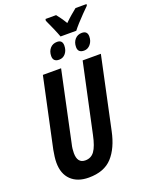

<svg xmlns="http://www.w3.org/2000/svg" viewBox="-189 -1138 946 1238"><g transform="rotate(-20 283.5 -518.5)"><path d="M199.2 9.8Q122.1 9.8 78.1 -32.7Q34.2 -75.2 34.2 -151.9Q34.2 -169.9 36.9 -192.1Q39.6 -214.4 43.9 -236.8L146 -713.9H271L168.9 -233.9Q164.6 -216.8 162.8 -200.7Q161.1 -184.6 161.1 -171.9Q161.1 -102.1 215.8 -102.1Q255.9 -102.1 278.8 -134.3Q301.8 -166.5 316.9 -238.8L418.9 -713.9H543.9L439 -222.2Q416 -111.8 360.4 -51Q304.7 9.8 199.2 9.8ZM337.9 -907.7Q329.1 -932.1 313.2 -968.8Q297.4 -1005.4 283.2 -1035.2L285.2 -1046.9H357.9Q368.7 -1033.2 381.3 -1015.9Q394 -998.5 408.2 -974.1Q432.6 -998 453.1 -1015.4Q473.6 -1032.7 491.2 -1046.9H566.9L564.9 -1036.1Q547.9 -1019.5 524.2 -995.4Q500.5 -971.2 479 -947.3Q457.5 -923.3 445.8 -907.7ZM278.8 -770Q237.8 -770 237.8 -809.1Q237.8 -841.3 256.1 -862.1Q274.4 -882.8 304.2 -882.8Q340.8 -882.8 340.8 -844.7Q340.8 -812.5 323.5 -791.3Q306.2 -770 278.8 -770ZM450.2 -770Q408.2 -770 408.2 -809.1Q408.2 -841.3 426.5 -862.1Q444.8 -882.8 474.1 -882.8Q512.2 -882.8 512.2 -844.7Q512.2 -813.5 494.1 -791.7Q476.1 -770 450.2 -770Z"/></g></svg>

Font: Open Sans Condensed
Style: Bold Italic
Weight: 700
Width: 3
Italic angle: -12°
Designer: Monotype Design Team
Foundry: Monotype Imaging Inc.
Version: Version 3.003; ttfautohint (v1.8.4)